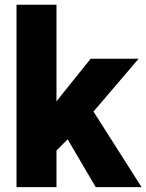

<svg xmlns="http://www.w3.org/2000/svg" viewBox="-20 -770 602 790"><path d="M374 0 258.3 -196.8 212.4 -150.9V0H47.9V-750.5H212.4V-352.5L229 -374L353 -528.3H550.3L364.7 -311L562.5 0Z"/></svg>

Font: Vazirmatn UI FD Black
Style: Regular
Weight: 900
Designer: Saber Rastikerdar
Foundry: Saber Rastikerdar
Version: Version 33.003